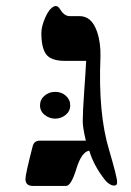

<svg xmlns="http://www.w3.org/2000/svg" viewBox="-20 -610 430 630"><path d="M272.9 -115.7Q247.6 -111.8 230.5 -55.9Q213.4 0 196.8 0H87.4Q63.5 0 63.5 -22.9Q63.5 -38.1 87.4 -130.9Q92.3 -148.4 110.4 -148.4H261.7Q251.5 -191.4 251.5 -211.9Q251.5 -242.2 256.3 -311Q260.3 -364.3 262.7 -410.2H194.3Q147.5 -410.2 131.6 -431.6Q115.7 -453.1 115.7 -501.5Q115.7 -522.9 128.4 -552.2Q141.1 -581.5 157.2 -588.9Q168.5 -593.8 177.7 -579.1Q190.4 -557.6 208 -557.1H241.2Q280.8 -557.1 298.3 -506.3Q311 -469.7 309.6 -422.9Q301.8 -237.3 337.9 -118.2Q364.7 -26.9 364.3 -12.7Q364.3 -4.9 361.8 -3.9Q357.9 1 346.7 -2.4Q334 -7.3 323.7 -20.5Q287.1 -67.4 272.9 -115.7ZM126 -295.9Q140.6 -308.6 161.1 -308.6Q181.6 -308.6 196 -295.9Q210.4 -283.2 210.4 -264.2Q210.4 -245.1 195.3 -232.9Q180.2 -220.7 161.1 -220.7Q142.1 -220.7 126.7 -232.9Q111.3 -245.1 111.3 -264.2Q111.3 -283.2 126 -295.9Z"/></svg>

Font: Accordance
Style: Bold-Italic
Weight: 700
Italic angle: -11°
Version: Version 1.2 (build January 31, 2020) Miklal Software Solutio